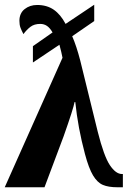

<svg xmlns="http://www.w3.org/2000/svg" viewBox="-25 -791 542 811"><path d="M239 -547Q235 -569 226 -602L114 -527V-596L197 -654Q186 -673 173.5 -681.5Q161 -690 145 -690Q120 -690 104 -678Q88 -666 74 -647Q66 -662 61.5 -674Q57 -686 57 -703Q57 -735 79 -752.5Q101 -770 132 -770Q173 -770 202 -750Q231 -730 252 -690L373 -771V-702L280 -638Q298 -597 314 -535L388 -234Q414 -131 439 -93.5Q464 -56 490 -56H494V0H471Q433 0 409.5 -10Q386 -20 368 -50Q350 -80 334 -140Q304 -252 293 -360H290Q285 -332 244 -216L163 0H-5Z"/></svg>

Font: Noto Serif CondBlack
Style: Regular
Weight: 900
Width: 3
Designer: Monotype Design Team
Foundry: Monotype Imaging Inc.
Version: Version 1.001